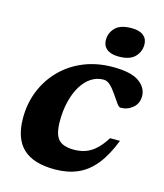

<svg xmlns="http://www.w3.org/2000/svg" viewBox="-108 -785 752 881"><g transform="rotate(15 267.5 -345.0)"><path d="M345.5 -443Q313 -443 286.2 -425.2Q259.5 -407.5 240.2 -375.5Q221 -343.5 210.5 -300.8Q200 -258 200 -208Q200 -145.5 222 -121.2Q244 -97 295.5 -97Q326 -97 351.5 -106.2Q377 -115.5 399.5 -136.5Q422 -157.5 443 -191H490Q461.5 -117.5 425 -72.5Q388.5 -27.5 341.2 -7.2Q294 13 233.5 13Q132 13 82.5 -34Q33 -81 33 -178Q33 -247.5 57.5 -307.8Q82 -368 127 -413.5Q172 -459 234.2 -484.5Q296.5 -510 372.5 -510Q458.5 -510 496.8 -482.5Q535 -455 535 -414.5Q535 -380.5 510.5 -359.5Q486 -338.5 453 -338.5Q445 -338.5 434 -353.8Q423 -369 408 -391.5Q392.5 -414.5 377.2 -428.8Q362 -443 345.5 -443ZM383.5 -563Q346.5 -563 327 -578.8Q307.5 -594.5 307.5 -621.5Q307.5 -656 331.5 -680.2Q355.5 -704.5 408.5 -704.5Q445.5 -704.5 464.8 -689Q484 -673.5 484 -646.5Q484 -612.5 460.2 -587.8Q436.5 -563 383.5 -563Z"/></g></svg>

Font: Newsreader 9pt
Style: Bold Italic
Weight: 700
Italic angle: -17°
Designer: Hugues Gentile
Foundry: Production Type
Version: Version 1.003